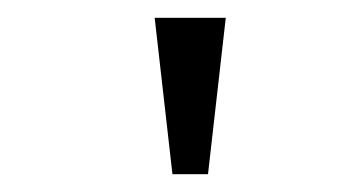

<svg xmlns="http://www.w3.org/2000/svg" viewBox="-20 -852 408 216"><path d="M154 -832H234L214 -656H174Z"/></svg>

Font: Halant
Style: Regular
Weight: 400
Designer: Hitesh Malaviya (Devanagari), Satya Rajpurohit (Latin)
Foundry: Indian Type Foundry
Version: Version 1.101;PS 1.0;hotconv 1.0.78;makeotf.lib2.5.61930; tt